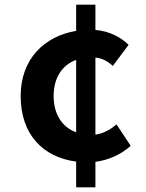

<svg xmlns="http://www.w3.org/2000/svg" viewBox="-20 -763 630 827"><path d="M308 44H391V-66C444 -73 499 -95 543 -135L482 -227C458 -207 427 -188 391 -183V-515C417 -513 442 -501 466 -479L534 -570C500 -603 451 -629 391 -634V-743H308V-630C171 -607 69 -509 69 -349C69 -186 163 -86 308 -67ZM308 -193C246 -216 211 -273 211 -349C211 -425 245 -482 308 -505Z"/></svg>

Font: Noto Sans TC
Style: Bold
Weight: 700
Designer: Ryoko NISHIZUKA 西塚涼子 (kana, bopomofo & ideographs); Paul D. Hunt (Latin, Greek & Cyrillic); Sandoll Communications 산돌커뮤니
Foundry: Adobe
Version: Version 2.004;hotconv 1.0.118;makeotfexe 2.5.65603